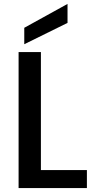

<svg xmlns="http://www.w3.org/2000/svg" viewBox="-20 -961 484 981"><path d="M189 -92H424V0H75V-695H189ZM325 -844 104 -735V-819L325 -941Z"/></svg>

Font: Poppins-Tabular Medium
Style: Regular
Weight: 500
Designer: Ninad Kale (Devanagari), Jonny Pinhorn (Latin)
Foundry: Indian Type Foundry
Version: Version 4.004